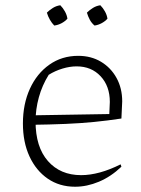

<svg xmlns="http://www.w3.org/2000/svg" viewBox="-20 -702 535 729"><path d="M265 7Q206 7 161.5 -23.5Q117 -54 92 -108Q67 -162 67 -233Q67 -307 93.5 -365Q120 -423 167.5 -456.5Q215 -490 277 -490Q326 -490 363.5 -467.5Q401 -445 422.5 -406Q444 -367 444 -317L441 -252Q388 -244 337.5 -239Q287 -234 228.5 -231.5Q170 -229 94 -228V-264L395 -269L397 -315Q397 -375 362 -412.5Q327 -450 271 -450Q245 -450 217 -441.5Q189 -433 165 -418Q140 -378 127.5 -332.5Q115 -287 115 -241Q115 -144 162 -90.5Q209 -37 288 -37Q356 -37 438 -78L441 -69Q401 -31 355.5 -12Q310 7 265 7ZM209 -682Q219 -672 226.5 -658.5Q234 -645 236 -631Q227 -621 214 -614Q201 -607 186 -605Q177 -614 169.5 -627Q162 -640 158 -654Q168 -664 181 -672Q194 -680 209 -682ZM361 -682Q371 -672 378.5 -658.5Q386 -645 388 -631Q379 -621 366 -614Q353 -607 339 -605Q328 -614 321 -627Q314 -640 310 -654Q320 -664 333 -672Q346 -680 361 -682Z"/></svg>

Font: Piazzolla Thin Thin
Style: Regular
Weight: 250
Version: Version 2.005